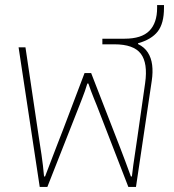

<svg xmlns="http://www.w3.org/2000/svg" viewBox="-20 -734 684 754"><path d="M136 0 53 -548H80L132 -198Q137 -167 143 -126.5Q149 -86 153 -41H157Q166 -65 174 -85.5Q182 -106 189.5 -126Q197 -146 206 -169Q215 -192 227 -223L312 -447H338L425 -223Q441 -182 452 -153.5Q463 -125 472.5 -99.5Q482 -74 494 -41H498Q503 -86 509.5 -126.5Q516 -167 520 -198L550 -408Q561 -486 533 -523Q505 -560 429 -560H382V-582H469Q536 -582 566.5 -613Q597 -644 597 -703V-714H624V-703Q624 -642 599.5 -610.5Q575 -579 522 -564V-561Q547 -549 560.5 -528Q574 -507 577.5 -479Q581 -451 576 -417L514 0H484L360 -320Q355 -333 349 -347Q343 -361 337.5 -376.5Q332 -392 327 -406H323Q319 -392 313.5 -376.5Q308 -361 302.5 -347Q297 -333 292 -320L166 0Z"/></svg>

Font: Noto Sans Thai Thin
Style: Regular
Weight: 250
Designer: Monotype Design Team
Foundry: Monotype Imaging Inc.
Version: Version 2.001